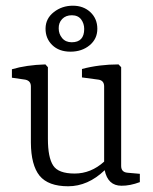

<svg xmlns="http://www.w3.org/2000/svg" viewBox="-20 -649 541 677"><path d="M187 -548.8Q187 -529.3 199.2 -514.6Q211.4 -500 232.9 -500Q276.9 -500 276.9 -546.9Q276.9 -565.9 266.1 -580.6Q254.9 -595.2 233.4 -595.2Q211.9 -595.2 199.2 -582Q186.5 -568.8 187 -548.8ZM236.8 -628.9Q274.4 -628.9 298.8 -606Q323.2 -583 323.2 -547.4Q323.2 -511.7 295.9 -489.3Q268.6 -466.8 228.5 -466.8Q188 -466.8 164.1 -490.2Q140.1 -513.7 140.6 -548.8Q141.1 -584 169.9 -606.4Q198.7 -628.9 236.8 -628.9ZM88.9 -344.2Q88.9 -364.3 68.8 -368.2L22 -375V-404.8Q72.8 -419.9 140.1 -421.9L148.9 -412.1V-159.2Q148.9 -93.8 167.5 -65.4Q185.5 -37.1 243.2 -37.1Q300.8 -37.1 347.2 -79.1V-344.2Q347.2 -365.2 327.1 -368.2L269 -376V-405.8Q330.1 -421.9 397.9 -421.9L407.2 -412.1V-64Q407.2 -42 429.2 -40L473.1 -36.1V-6.8Q438 6.3 408.2 5.9Q360.4 5.9 349.1 -48.8Q290 7.8 220.2 7.8Q150.4 7.8 119.6 -29.3Q89.4 -66.9 88.9 -146Z"/></svg>

Font: Yrsa-Light
Style: Regular
Weight: 300
Designer: Anna Giedrys (Yrsa+Rasa design), David Brezina (Yrsa art-direction, Rasa art-direction, design)
Foundry: Rosetta Type Foundry
Version: Version 1.001;PS 1.1;hotconv 1.0.88;makeotf.lib2.5.647800